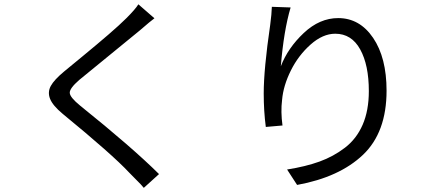

<svg xmlns="http://www.w3.org/2000/svg" viewBox="-20 -821 2040 899"><path d="M627.9 -800.8 703.1 -735.4Q685.5 -722.7 634.8 -678.7Q593.8 -644.5 350.6 -446.3Q305.7 -407.2 306.6 -386.2Q307.6 -365.2 355.5 -326.2Q598.6 -130.9 724.6 -5.9L653.3 58.6Q642.6 44.9 617.2 20Q591.8 -4.9 585 -12.7Q506.8 -96.7 273.4 -288.1Q226.6 -327.1 214.4 -358.4Q202.1 -389.6 217.8 -418.5Q233.4 -447.3 280.3 -486.3Q302.7 -504.9 368.7 -559.1Q434.6 -613.3 487.8 -659.2Q541 -705.1 571.3 -735.4Q614.3 -778.3 627.9 -800.8Z M1252.9 -789.1 1340.8 -786.1Q1308.6 -677.7 1294.9 -510.7Q1328.1 -596.7 1402.3 -666.5Q1476.6 -736.3 1563.5 -736.3Q1664.1 -736.3 1727.1 -643.6Q1790 -550.8 1790 -396.5Q1790 -201.2 1679.7 -96.2Q1569.3 8.8 1371.1 44.9L1324.2 -27.3Q1411.1 -41 1476.1 -64.5Q1541 -87.9 1595.2 -129.4Q1649.4 -170.9 1678.2 -237.3Q1707 -303.7 1707 -394.5Q1707 -516.6 1666.5 -589.8Q1626 -663.1 1549.8 -663.1Q1491.2 -663.1 1434.1 -612.3Q1377 -561.5 1341.8 -490.7Q1306.6 -419.9 1300.8 -353.5Q1293.9 -297.9 1302.7 -233.4L1224.6 -226.6Q1214.8 -300.8 1214.8 -383.8Q1214.8 -497.1 1245.1 -704.1Q1252 -755.9 1252.9 -789.1Z"/></svg>

Font: GenYoGothic TW TTF Regular
Style: Regular
Weight: 400
Version: Version 1.300